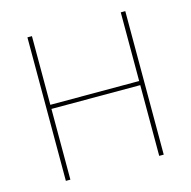

<svg xmlns="http://www.w3.org/2000/svg" viewBox="-103 -800 898 902"><g transform="rotate(-15 346.0 -349.0)"><path d="M562 0V-344H130V0H108V-698H130V-364H562V-698H584V0Z"/></g></svg>

Font: IBM Plex Sans Thin
Style: Regular
Weight: 100
Designer: Mike Abbink, Paul van der Laan, Pieter van Rosmalen
Foundry: Bold Monday
Version: Version 3.0